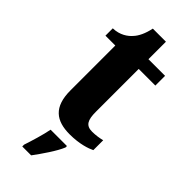

<svg xmlns="http://www.w3.org/2000/svg" viewBox="-281 -701 963 963"><g transform="rotate(45 200.5 -219.5)"><path d="M243 10C313 10 361 -7 383 -18V-88C363 -83 338 -79 313 -79C269 -79 256 -105 256 -163V-467H374V-536H256V-660H163C154 -616 138 -584 120 -565C102 -544 69 -520 20 -519V-467H90V-149C90 -31 147 10 243 10ZM118 208V221H181C213 178 258 113 275 71V61H159C151 104 131 169 118 208Z"/></g></svg>

Font: Noto Serif Georgian SemiCondensed ExtraBold
Style: Regular
Weight: 800
Width: 4
Designer: Monotype Design Team, Akaki Razmadze
Foundry: Google LLC
Version: Version 2.003